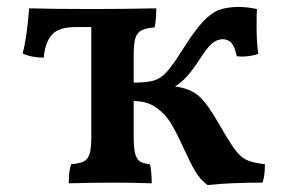

<svg xmlns="http://www.w3.org/2000/svg" viewBox="-20 -526 822 553"><path d="M743 -53Q743 -18 736 0Q642 0 578 7Q557 -8 542.5 -32.5Q528 -57 509 -99Q489 -143 472.5 -170.5Q456 -198 429.5 -216.5Q403 -235 365 -235V-134Q365 -101 369 -84.5Q373 -68 382.5 -61.5Q392 -55 412 -53Q417 -31 417 2Q361 0 308 0Q248 0 178 2Q178 -35 185 -53Q210 -55 222 -61.5Q234 -68 238.5 -84Q243 -100 243 -134V-448H198Q149 -448 129.5 -426Q110 -404 106 -360Q71 -360 45 -372Q57 -413 64 -502Q132 -500 250 -500Q330 -500 430 -502Q430 -465 425 -447Q400 -445 387.5 -438.5Q375 -432 370 -416.5Q365 -401 365 -368V-288Q403 -288 423 -294Q443 -300 459.5 -318Q476 -336 504 -380Q539 -436 563 -462Q587 -488 610 -497Q633 -506 668 -506Q692 -506 720 -500Q719 -486 719 -454Q719 -400 724 -371Q702 -363 676 -363L662 -364Q656 -392 646.5 -402.5Q637 -413 621 -413Q606 -413 591.5 -401.5Q577 -390 555 -355Q534 -323 518 -305.5Q502 -288 484 -277Q528 -271 552.5 -249.5Q577 -228 609 -172Q640 -118 656.5 -95.5Q673 -73 691 -65Q709 -57 743 -53Z"/></svg>

Font: Vollkorn SC SemiBold
Style: Regular
Weight: 600
Designer: Friedrich Althausen
Foundry: Friedrich Althausen
Version: Version 4.015